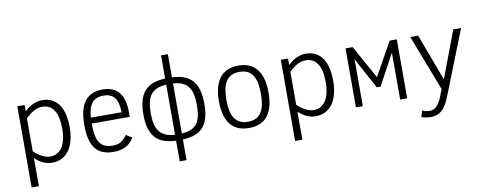

<svg xmlns="http://www.w3.org/2000/svg" viewBox="-73 -1088 4116 1642"><g transform="rotate(-10 1985.0 -267.0)"><path d="M499 -259.8Q499 -199.7 486.8 -149.2Q474.6 -98.6 449.7 -62Q424.8 -25.4 387 -5.1Q349.1 15.1 297.9 15.1Q260.3 15.1 222.9 -1.7Q185.5 -18.6 151.9 -50.8V192.9H88.9V-512.2H151.9V-456.1Q167 -471.2 184.8 -484.4Q202.6 -497.6 222.4 -506.8Q242.2 -516.1 263.7 -521.5Q285.2 -526.9 307.1 -526.9Q358.9 -526.9 395.3 -506.1Q431.6 -485.4 454.6 -449.2Q477.5 -413.1 488.3 -364.5Q499 -315.9 499 -259.8ZM434.1 -257.8Q434.1 -307.1 426 -346.7Q418 -386.2 401.1 -413.8Q384.3 -441.4 358.4 -456.3Q332.5 -471.2 296.9 -471.2Q257.8 -471.2 221.4 -450.4Q185.1 -429.7 151.9 -396V-109.9Q185.5 -78.1 221.9 -59.1Q258.3 -40 293 -40Q323.2 -40 349.1 -52.7Q375 -65.4 393.8 -92Q412.6 -118.7 423.3 -159.7Q434.1 -200.7 434.1 -257.8Z M689.9 -255.9Q689.9 -199.7 697 -158.7Q704.1 -117.7 720.9 -91.1Q737.8 -64.5 765.6 -51.8Q793.5 -39.1 835 -39.1Q855.5 -39.1 872.6 -42.7Q889.6 -46.4 904.5 -54.9Q919.4 -63.5 933.1 -76.9Q946.8 -90.3 960 -109.9L1010.3 -77.1Q996.6 -55.2 980.2 -38.1Q963.9 -21 942.6 -9.3Q921.4 2.4 894.3 8.8Q867.2 15.1 832 15.1Q781.2 15.1 742.7 0.5Q704.1 -14.2 678 -46.1Q651.9 -78.1 638.4 -128.9Q625 -179.7 625 -252Q625 -316.9 636.2 -367.9Q647.5 -418.9 672.1 -454.3Q696.8 -489.7 736.1 -508.3Q775.4 -526.9 832 -526.9Q881.8 -526.9 917.5 -511.2Q953.1 -495.6 975.8 -466.1Q998.5 -436.5 1009.3 -393.8Q1020 -351.1 1020 -296.9V-255.9ZM958 -307.1Q956.5 -393.6 925.8 -433.8Q895 -474.1 830.1 -474.1Q796.4 -474.1 771.7 -464.4Q747.1 -454.6 730.2 -434.1Q713.4 -413.6 703.9 -382.1Q694.3 -350.6 690.9 -307.1Z M1375 192.9V14.2Q1317.4 11.7 1273.2 -3.4Q1229 -18.6 1199 -50.3Q1168.9 -82 1153.6 -132.1Q1138.2 -182.1 1138.2 -253.9Q1138.2 -326.7 1153.3 -377.7Q1168.5 -428.7 1198.5 -460.9Q1228.5 -493.2 1272.7 -508.5Q1316.9 -523.9 1375 -525.9V-727.1H1434.1V-525.9Q1493.7 -523.4 1537.6 -507.3Q1581.5 -491.2 1610.6 -458.3Q1639.6 -425.3 1653.8 -374.8Q1668 -324.2 1668 -253.9Q1668 -181.6 1653.1 -132.1Q1638.2 -82.5 1608.9 -51Q1579.6 -19.5 1535.6 -4.4Q1491.7 10.7 1434.1 14.2V192.9ZM1202.1 -253.9Q1202.1 -202.6 1210.7 -163.6Q1219.2 -124.5 1239.5 -97.7Q1259.8 -70.8 1292.7 -55.9Q1325.7 -41 1375 -38.1V-473.1Q1327.1 -470.2 1294.2 -456.3Q1261.2 -442.4 1240.7 -416Q1220.2 -389.6 1211.2 -349.6Q1202.1 -309.6 1202.1 -253.9ZM1603 -253.9Q1603 -306.6 1594.7 -346.7Q1586.4 -386.7 1566.7 -413.8Q1546.9 -440.9 1514.4 -455.6Q1481.9 -470.2 1434.1 -473.1V-39.1Q1481.4 -42 1513.9 -55.7Q1546.4 -69.3 1566.2 -95.5Q1585.9 -121.6 1594.5 -160.6Q1603 -199.7 1603 -253.9Z M2225.1 -254.9Q2225.1 -193.8 2213.4 -144.3Q2201.7 -94.7 2175.8 -59.1Q2149.9 -23.4 2108.9 -4.2Q2067.9 15.1 2009.8 15.1Q1951.7 15.1 1910.6 -4.2Q1869.6 -23.4 1843.8 -59.1Q1817.9 -94.7 1805.9 -144.3Q1793.9 -193.8 1793.9 -254.9Q1793.9 -314.5 1805.7 -364.5Q1817.4 -414.6 1843.3 -450.7Q1869.1 -486.8 1910.2 -506.8Q1951.2 -526.9 2009.8 -526.9Q2066.9 -526.9 2107.7 -507.6Q2148.4 -488.3 2174.6 -452.6Q2200.7 -417 2212.9 -366.9Q2225.1 -316.9 2225.1 -254.9ZM2159.2 -254.9Q2159.2 -306.6 2151.4 -347.2Q2143.6 -387.7 2126 -415.5Q2108.4 -443.4 2079.8 -457.8Q2051.3 -472.2 2009.8 -472.2Q1967.8 -472.2 1939 -457.3Q1910.2 -442.4 1892.3 -414.3Q1874.5 -386.2 1866.7 -345.9Q1858.9 -305.7 1858.9 -254.9Q1858.9 -204.1 1866.9 -164.1Q1875 -124 1892.8 -96.2Q1910.6 -68.4 1939.5 -53.7Q1968.3 -39.1 2009.8 -39.1Q2050.3 -39.1 2078.9 -53.5Q2107.4 -67.9 2125.2 -95.7Q2143.1 -123.5 2151.1 -163.6Q2159.2 -203.6 2159.2 -254.9Z M2787.1 -259.8Q2787.1 -199.7 2774.9 -149.2Q2762.7 -98.6 2737.8 -62Q2712.9 -25.4 2675 -5.1Q2637.2 15.1 2585.9 15.1Q2548.3 15.1 2511 -1.7Q2473.6 -18.6 2439.9 -50.8V192.9H2377V-512.2H2439.9V-456.1Q2455.1 -471.2 2472.9 -484.4Q2490.7 -497.6 2510.5 -506.8Q2530.3 -516.1 2551.8 -521.5Q2573.2 -526.9 2595.2 -526.9Q2647 -526.9 2683.3 -506.1Q2719.7 -485.4 2742.7 -449.2Q2765.6 -413.1 2776.4 -364.5Q2787.1 -315.9 2787.1 -259.8ZM2722.2 -257.8Q2722.2 -307.1 2714.1 -346.7Q2706.1 -386.2 2689.2 -413.8Q2672.4 -441.4 2646.5 -456.3Q2620.6 -471.2 2585 -471.2Q2545.9 -471.2 2509.5 -450.4Q2473.1 -429.7 2439.9 -396V-109.9Q2473.6 -78.1 2510 -59.1Q2546.4 -40 2581.1 -40Q2611.3 -40 2637.2 -52.7Q2663.1 -65.4 2681.9 -92Q2700.7 -118.7 2711.4 -159.7Q2722.2 -200.7 2722.2 -257.8Z M3384.3 0H3323.2V-407.2L3177.2 -138.2H3144L2999 -407.2V0H2939V-512.2H3001L3161.1 -223.1L3322.3 -512.2H3384.3Z M3493.2 125Q3505.4 131.8 3522.9 135.5Q3540.5 139.2 3557.1 139.2Q3593.8 139.2 3620.1 110.1Q3646.5 81.1 3668 23.9L3688 -26.9L3501 -512.2H3569.3L3721.2 -106L3875 -512.2H3942.4L3721.2 47.9Q3705.6 87.4 3688.2 115.2Q3670.9 143.1 3650.9 160.2Q3630.9 177.2 3607.4 185.1Q3584 192.9 3556.2 192.9Q3545.9 192.9 3534.4 191.9Q3522.9 190.9 3512 189Q3501 187 3491.5 184.3Q3481.9 181.6 3475.1 178.2Z"/></g></svg>

Font: Clear Sans Light
Style: Regular
Weight: 300
Foundry: Intel Corporation
Version: Version 1.00